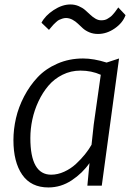

<svg xmlns="http://www.w3.org/2000/svg" viewBox="-20 -824 592 852"><path d="M197.3 -691.4 164.1 -723.1Q180.2 -754.4 218 -779.3Q255.9 -804.2 292.5 -804.2Q312 -804.2 329.1 -796.9Q346.2 -789.6 357.9 -779.3Q369.6 -769 380.4 -758.8Q391.1 -748.5 403.6 -741.2Q416 -733.9 429.2 -733.9Q437.5 -733.9 444.8 -735.6Q452.1 -737.3 458.7 -741.7Q465.3 -746.1 470 -749.3Q474.6 -752.4 481 -759.8Q487.3 -767.1 489.5 -769.8Q491.7 -772.5 497.8 -781.2Q503.9 -790 504.9 -791L537.1 -756.8Q524.9 -722.7 489.3 -698Q453.6 -673.3 415 -673.3Q394 -673.3 377 -680.4Q359.9 -687.5 348.1 -698Q336.4 -708.5 325.9 -718.8Q315.4 -729 302 -736.3Q288.6 -743.7 273.4 -744.1Q264.6 -744.1 256.1 -741.2Q247.6 -738.3 241.9 -735.6Q236.3 -732.9 228.3 -725.3Q220.2 -717.8 217.3 -714.8Q214.4 -711.9 206.3 -702.1Q198.2 -692.4 197.3 -691.4ZM367.7 0 377 -98.6V-100.1Q346.2 -55.7 298.3 -23.9Q250.5 7.8 194.8 7.8Q117.7 7.8 78.6 -48.6Q39.6 -105 39.6 -202.6Q39.6 -250 50.8 -299.1Q62 -348.1 86.9 -396Q111.8 -443.8 147 -481.2Q182.1 -518.6 234.4 -541.5Q286.6 -564.5 348.6 -564.5Q396 -564.5 453.1 -546.4L508.3 -564.5L431.6 0ZM207 -48.8Q235.8 -48.8 264.9 -62Q293.9 -75.2 316.9 -96.4Q339.8 -117.7 356.9 -138.9Q374 -160.2 386.2 -181.6L396 -272L427.2 -492.2Q386.2 -510.7 336.9 -510.7Q294.4 -510.7 257.6 -492.4Q220.7 -474.1 194.8 -443.6Q168.9 -413.1 150.6 -374Q132.3 -335 123.5 -293.5Q114.7 -252 114.7 -211.4Q114.7 -48.8 207 -48.8Z"/></svg>

Font: HaufeMerriweatherSansLt
Style: Italic
Weight: 300
Designer: Eben Sorkin ( eben@eyebytes.com )
Foundry: Eben Sorkin
Version: Version 1.56